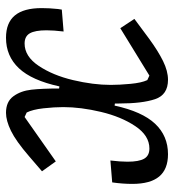

<svg xmlns="http://www.w3.org/2000/svg" viewBox="10 -578 580 640"><g transform="rotate(90 300.0 -258.0)"><path d="M7 -107Q7 -133 10 -161L12 -174L85 -180Q83 -163 82 -149Q81 -135 81 -123Q81 -85 91 -67.5Q101 -50 125 -50Q168 -50 199.5 -97Q231 -144 247 -211.5Q263 -279 263 -337Q263 -366 259.5 -403Q256 -440 247 -459L232 -466L74 -369L43 -416L109 -465Q150 -495 183.5 -511.5Q217 -528 246 -528Q296 -528 310.5 -485Q325 -442 325 -365V-351L332 -350Q352 -442 392.5 -485Q433 -528 494 -528Q544 -528 568.5 -498.5Q593 -469 593 -409Q593 -377 588 -342L515 -336Q517 -353 518 -367Q519 -381 519 -393Q519 -431 509 -448.5Q499 -466 475 -466Q432 -466 400.5 -419Q369 -372 353 -304.5Q337 -237 337 -179Q337 -149 341 -113Q345 -77 355 -57L370 -50L518 -154L551 -108L501 -65Q450 -21 416 -4.5Q382 12 356 12Q319 12 301 -12.5Q283 -37 279 -72.5Q275 -108 275 -165L268 -166Q248 -74 207.5 -31Q167 12 106 12Q56 12 31.5 -17.5Q7 -47 7 -107Z"/></g></svg>

Font: iA Writer Mono V
Style: Regular
Weight: 400
Italic angle: -9.5°
Designer: Mike Abbink, Paul van der Laan, Pieter van Rosmalen
Foundry: Bold Monday
Version: Version 2.000